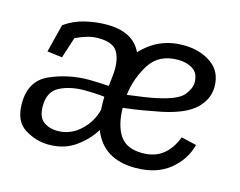

<svg xmlns="http://www.w3.org/2000/svg" viewBox="-73 -562 850 680"><g transform="rotate(15 352.5 -222.0)"><path d="M226 -400Q204 -400 184 -394Q164 -388 143 -378L118 -301L63 -308L89 -411Q123 -435 163 -444.5Q203 -454 242 -454Q339 -454 370 -387Q432 -454 523 -454Q583 -454 625 -425Q667 -396 667 -340Q667 -294 630.5 -259Q594 -224 509 -206Q479 -200 444 -194Q409 -188 372 -184Q373 -120 397.5 -83.5Q422 -47 480 -47Q527 -47 556.5 -71.5Q586 -96 601 -137L657 -124Q643 -68 595 -29Q547 10 469 10Q352 10 314 -87Q292 -50 251 -20Q210 10 152 10Q106 10 64.5 -15.5Q23 -41 23 -107Q23 -190 89.5 -219.5Q156 -249 232 -249Q248 -249 268 -248Q288 -247 304 -246L305 -250L309 -288Q314 -337 298 -368.5Q282 -400 226 -400ZM518 -399Q448 -399 415 -347Q382 -295 374 -232Q453 -242 478 -248Q554 -264 574.5 -289Q595 -314 595 -336Q595 -370 572.5 -384.5Q550 -399 518 -399ZM169 -45Q217 -45 253 -78.5Q289 -112 300 -158Q299 -166 299 -183V-205Q282 -207 262 -208Q242 -209 227 -209Q173 -209 135 -189.5Q97 -170 97 -117Q97 -76 118.5 -60.5Q140 -45 169 -45Z"/></g></svg>

Font: Zilla Slab Regular
Style: Italic
Weight: 400
Italic angle: -6°
Designer: Typotheque.com
Foundry: Typotheque type foundry
Version: Version 1.1; 2017; ttfautohint (v1.6)